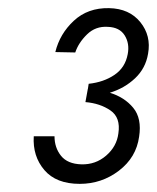

<svg xmlns="http://www.w3.org/2000/svg" viewBox="-20 -726 386 472"><path d="M176 -274Q230 -274 272.5 -306.5Q315 -339 322 -390Q329 -435 307.5 -461Q286 -487 250 -498Q286 -509 312 -533.5Q338 -558 344 -594Q352 -638 325 -671.5Q298 -705 248 -706Q196 -707 161.5 -675Q127 -643 116 -598L165 -597Q173 -621 194 -641.5Q215 -662 245 -660Q274 -659 286.5 -639Q299 -619 294 -593Q288 -560 261.5 -542Q235 -524 198 -520L196 -507V-508L190 -475Q226 -472 251.5 -454.5Q277 -437 271 -398Q267 -366 241 -343.5Q215 -321 180 -322Q146 -323 130 -343Q114 -363 114 -391H63Q60 -342 89 -308Q118 -274 176 -274Z"/></svg>

Font: Jost* 400 Book Italic
Style: Italic
Weight: 400
Italic angle: -10°
Version: Version 3.200; ttfautohint (v0.97) -l 8 -r 50 -G 200 -x 14 -